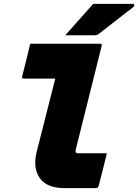

<svg xmlns="http://www.w3.org/2000/svg" viewBox="-20 -977 717 997"><path d="M137 -750H500Q511 -750 508 -739Q474 -604 440.5 -468.5Q407 -333 373 -199Q371 -190 374 -185Q378 -181 386 -181H535Q525 -139 514 -96Q503 -53 492 -11Q489 0 478 0H316Q223 0 186.5 -52.5Q150 -105 170 -187Q194 -283 218.5 -378Q243 -473 267 -569H103Q92 -569 95 -580Q106 -622 116.5 -665Q127 -708 137 -750ZM464 -957H670Q676 -957 677 -951Q678 -945 672 -940Q639 -915 613.5 -895Q588 -875 560.5 -853.5Q533 -832 493 -801Q485 -794 470 -794H319Q356 -836 391 -875Q426 -914 464 -957Z"/></svg>

Font: Recursive Mn Lnr St Blk
Style: Italic
Weight: 900
Italic angle: -15°
Monospace: yes
Version: Version 1.079;hotconv 1.0.112;makeotfexe 2.5.65598; ttfautoh